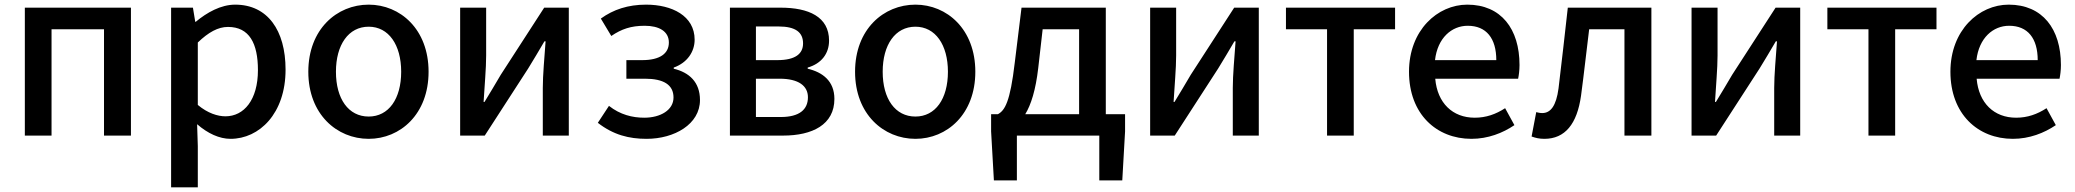

<svg xmlns="http://www.w3.org/2000/svg" viewBox="-20 -584 8939 827"><path d="M87 0H202V-458H428V0H544V-551H87Z M717 223H832V45L829 -49C875 -9 925 14 973 14C1097 14 1210 -95 1210 -284C1210 -454 1132 -564 993 -564C931 -564 871 -530 823 -490H821L811 -551H717ZM951 -83C918 -83 875 -96 832 -132V-401C878 -445 919 -468 962 -468C1054 -468 1091 -397 1091 -282C1091 -154 1031 -83 951 -83Z M1568 14C1704 14 1826 -92 1826 -275C1826 -458 1704 -564 1568 -564C1431 -564 1308 -458 1308 -275C1308 -92 1431 14 1568 14ZM1568 -82C1481 -82 1427 -158 1427 -275C1427 -391 1481 -469 1568 -469C1654 -469 1708 -391 1708 -275C1708 -158 1654 -82 1568 -82Z M1962 0H2068L2255 -289C2275 -321 2305 -372 2325 -406H2330C2325 -335 2318 -262 2318 -205V0H2430V-551H2324L2137 -262C2118 -229 2087 -178 2067 -145H2063C2067 -215 2074 -288 2074 -345V-551H1962Z M2765 14C2885 14 2995 -49 2995 -153C2995 -231 2948 -272 2882 -288V-293C2941 -314 2972 -362 2972 -413C2972 -516 2874 -564 2763 -564C2685 -564 2622 -543 2568 -504L2613 -429C2657 -459 2698 -473 2757 -473C2819 -473 2861 -449 2861 -401C2861 -353 2822 -325 2746 -325H2678V-245H2758C2838 -245 2881 -219 2881 -164C2881 -110 2825 -77 2755 -77C2704 -77 2651 -90 2603 -128L2555 -55C2622 -3 2689 14 2765 14Z M3124 0H3353C3479 0 3574 -47 3574 -158C3574 -235 3523 -273 3459 -288V-293C3518 -310 3551 -353 3551 -409C3551 -512 3463 -551 3342 -551H3124ZM3236 -325V-470H3333C3408 -470 3439 -444 3439 -397C3439 -353 3407 -325 3328 -325ZM3236 -80V-245H3338C3420 -245 3460 -214 3460 -165C3460 -112 3423 -80 3343 -80Z M3923 14C4059 14 4181 -92 4181 -275C4181 -458 4059 -564 3923 -564C3786 -564 3663 -458 3663 -275C3663 -92 3786 14 3923 14ZM3923 -82C3836 -82 3782 -158 3782 -275C3782 -391 3836 -469 3923 -469C4009 -469 4063 -391 4063 -275C4063 -158 4009 -82 3923 -82Z M4360 0H4715V193H4814L4826 -18V-92H4743V-551H4380L4351 -315C4331 -144 4308 -108 4278 -92H4249V-18L4261 193H4360ZM4396 -92C4421 -133 4441 -196 4452 -291L4471 -458H4628V-92Z M4934 0H5040L5227 -289C5247 -321 5277 -372 5297 -406H5302C5297 -335 5290 -262 5290 -205V0H5402V-551H5296L5109 -262C5090 -229 5059 -178 5039 -145H5035C5039 -215 5046 -288 5046 -345V-551H4934Z M5696 0H5811V-458H5989V-551H5519V-458H5696Z M6318 14C6389 14 6453 -11 6503 -45L6463 -118C6423 -92 6381 -77 6332 -77C6237 -77 6171 -140 6162 -245H6519C6522 -259 6525 -281 6525 -304C6525 -459 6446 -564 6300 -564C6172 -564 6049 -454 6049 -275C6049 -93 6167 14 6318 14ZM6161 -325C6172 -421 6233 -473 6302 -473C6382 -473 6425 -419 6425 -325Z M6632 14C6721 14 6773 -50 6790 -172C6803 -268 6813 -363 6825 -458H6977V0H7093V-551H6733C6720 -435 6707 -318 6693 -203C6683 -128 6659 -97 6623 -97C6613 -97 6605 -99 6597 -101L6577 4C6594 10 6610 14 6632 14Z M7266 0H7372L7559 -289C7579 -321 7609 -372 7629 -406H7634C7629 -335 7622 -262 7622 -205V0H7734V-551H7628L7441 -262C7422 -229 7391 -178 7371 -145H7367C7371 -215 7378 -288 7378 -345V-551H7266Z M8028 0H8143V-458H8321V-551H7851V-458H8028Z M8650 14C8721 14 8785 -11 8835 -45L8795 -118C8755 -92 8713 -77 8664 -77C8569 -77 8503 -140 8494 -245H8851C8854 -259 8857 -281 8857 -304C8857 -459 8778 -564 8632 -564C8504 -564 8381 -454 8381 -275C8381 -93 8499 14 8650 14ZM8493 -325C8504 -421 8565 -473 8634 -473C8714 -473 8757 -419 8757 -325Z"/></svg>

Font: Noto Sans CJK HK Medium
Style: Regular
Weight: 500
Designer: Ryoko NISHIZUKA 西塚涼子 (kana, bopomofo & ideographs); Paul D. Hunt (Latin, Greek & Cyrillic); Sandoll Communications 산돌커뮤니
Foundry: Adobe
Version: Version 2.004;hotconv 1.0.118;makeotfexe 2.5.65603